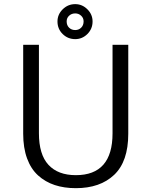

<svg xmlns="http://www.w3.org/2000/svg" viewBox="-20 -922 750 952"><path d="M353 -728Q316.5 -728 290.8 -753.2Q265 -778.5 265 -815.5Q265 -850.5 291 -876Q317 -901.5 353 -901.5Q387.5 -901.5 413.2 -876Q439 -850.5 439 -815.5Q439 -779 413.5 -753.5Q388 -728 353 -728ZM353 -773Q370.5 -773 382.5 -784.8Q394.5 -796.5 394.5 -816Q394.5 -833 382.2 -844.2Q370 -855.5 353 -855.5Q335 -855.5 322.8 -844.2Q310.5 -833 310.5 -816Q310.5 -796.5 322.5 -784.8Q334.5 -773 353 -773ZM356 11Q298 11 251.2 -4.5Q204.5 -20 169 -52Q133.5 -84 114.2 -136.5Q95 -189 95 -259V-700H173V-261.5Q173 -156 220.2 -104.8Q267.5 -53.5 356 -53.5Q538 -53.5 538 -261V-700H616V-259Q616 -121.5 546.2 -55.2Q476.5 11 356 11Z"/></svg>

Font: League Mono Light
Style: Regular
Weight: 300
Width: 6
Designer: Tyler Finck
Foundry: The League of Moveable Type / Tyler Finck
Version: Version 2.210